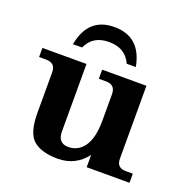

<svg xmlns="http://www.w3.org/2000/svg" viewBox="-128 -834 952 967"><g transform="rotate(20 348.0 -350.5)"><path d="M280.8 9.8Q195.3 9.8 151.1 -26.6Q106.9 -63 106.9 -171.4V-390.6Q106.9 -439.5 55.7 -439.5H18.6V-488.3H254.9V-127.4Q254.9 -64 311 -64Q363.8 -64 395.3 -108.6Q426.8 -153.3 427.7 -243.2V-390.6Q426.8 -439.5 377.9 -439.5H338.9V-488.3H576.2V-97.7Q576.2 -48.8 625 -48.8H663.1V0H433.6V-65.9Q376 9.8 280.8 9.8ZM324.7 -711.4Q465.3 -711.4 493.7 -558.6H444.8Q412.6 -631.3 324.7 -631.3Q237.8 -631.3 205.6 -558.6H156.7Q184.6 -711.4 324.7 -711.4Z"/></g></svg>

Font: Munson
Style: Bold
Weight: 700
Designer: Paul James MIller
Foundry: High-Logic / Made with FontCreator
Version: Version 2.10;May 5, 2019;FontCreator 11.5.0.2430 64-bit